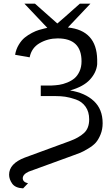

<svg xmlns="http://www.w3.org/2000/svg" viewBox="-20 -860 613 1055"><path d="M30 100Q30 39 116 6L364 -85Q413 -103 441.5 -129Q470 -155 470 -204Q470 -246 450 -274Q430 -302 396.5 -313.5Q363 -325 338.5 -328.5Q314 -332 287 -332H204V-390H262Q285 -391 305.5 -394Q326 -397 349.5 -406.5Q373 -416 389.5 -430Q406 -444 417 -468Q428 -492 428 -523Q428 -649 297 -649Q243 -649 198 -623Q153 -597 143 -545L63 -559Q68 -589 83 -614Q98 -639 116 -653.5Q134 -668 156 -679.5Q178 -691 194.5 -695.5Q211 -700 226 -704L240 -707L114 -840H172L295 -731Q314 -747 334.5 -765Q355 -783 380 -805.5Q405 -828 419 -840H477L353 -709Q511 -693 514 -533V-507Q510 -462 474.5 -423Q439 -384 365 -363Q447 -350 495.5 -305Q544 -260 544 -183Q544 -149 532.5 -121Q521 -93 506.5 -76.5Q492 -60 464.5 -43.5Q437 -27 421 -20.5Q405 -14 374 -3L138 83Q105 98 105 120Q106 141 134 147L107 175Q64 173 47 149Q30 125 30 100Z"/></svg>

Font: Coval
Style: Light
Weight: 300
Foundry: Context Ltd
Version: Version 001.000